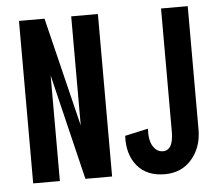

<svg xmlns="http://www.w3.org/2000/svg" viewBox="-51 -757 943 824"><g transform="rotate(-5 420.5 -345.0)"><path d="M285 -700H400V0H285L175 -455V0H60V-700H170L285 -230ZM787 -169Q787 -92 743 -41Q699 10 627 10Q549 10 508 -39.5Q467 -89 471 -169L571 -191Q568 -141 584.5 -115Q601 -89 627 -89Q672 -89 672 -169V-700H787Z"/></g></svg>

Font: Gully ECD Medium
Style: Regular
Weight: 500
Width: 2
Designer: jaikishan Patel
Foundry: MagicType
Version: Version 1.000;Glyphs 3.2 (3242)